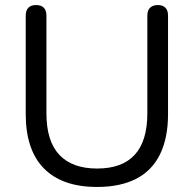

<svg xmlns="http://www.w3.org/2000/svg" viewBox="-20 -732 768 761"><path d="M365 9Q295 9 242.5 -9.5Q190 -28 154 -64.5Q118 -101 100 -155Q82 -209 82 -279V-670Q82 -691 92.5 -701.5Q103 -712 123 -712Q143 -712 153.5 -701.5Q164 -691 164 -670V-283Q164 -173 215 -118.5Q266 -64 365 -64Q464 -64 514 -118.5Q564 -173 564 -283V-670Q564 -691 575 -701.5Q586 -712 606 -712Q625 -712 635.5 -701.5Q646 -691 646 -670V-279Q646 -186 614.5 -121Q583 -56 520 -23.5Q457 9 365 9Z"/></svg>

Font: Nunito ExtraLight
Style: Regular
Weight: 400
Version: Version 3.602